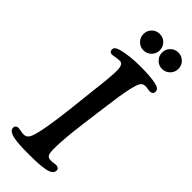

<svg xmlns="http://www.w3.org/2000/svg" viewBox="-290 -932 977 977"><g transform="rotate(45 198.5 -443.5)"><path d="M279.8 -837.4Q279.8 -862.3 296.9 -879.4Q314 -896.5 338.4 -896.5Q363.3 -896.5 380.4 -879.4Q397.5 -862.3 397.5 -837.4Q397.5 -813 380.4 -795.7Q363.3 -778.3 338.4 -778.3Q314 -778.3 296.9 -795.7Q279.8 -813 279.8 -837.4ZM146 -837.4Q146 -862.3 163.1 -879.4Q180.2 -896.5 204.6 -896.5Q229.5 -896.5 246.6 -879.4Q263.7 -862.3 263.7 -837.4Q263.7 -813 246.6 -795.7Q229.5 -778.3 204.6 -778.3Q180.2 -778.3 163.1 -795.7Q146 -813 146 -837.4ZM151.9 -299.3 168.5 -448.7Q183.6 -570.8 182.9 -612.3Q182.1 -653.8 160.6 -655.8Q148.9 -656.7 128.9 -653.1Q108.9 -649.4 104.5 -649.9Q88.4 -650.9 88.4 -668.9Q88.4 -678.7 96.2 -684.8Q104 -690.9 121.1 -695.8Q175.8 -710 252.9 -710Q325.2 -710 361.8 -701.7Q380.9 -698.2 389.2 -691.4Q397.5 -684.6 397.5 -672.9Q397.5 -655.3 377.9 -653.3Q372.1 -652.8 358.2 -655.5Q344.2 -658.2 334.5 -656.7Q321.3 -654.8 313 -641.8Q304.7 -628.9 294.4 -583Q284.2 -537.1 272.9 -448.2L253.4 -301.8Q241.7 -213.9 238 -148.9Q234.4 -84 240.2 -65.9Q244.6 -50.8 262.2 -48.8Q273.4 -47.9 286.4 -50Q299.3 -52.2 305.7 -51.8Q325.2 -50.3 325.2 -33.2Q325.2 -7.8 280.8 1Q245.6 8.3 165 8.3Q88.4 8.3 55.7 1Q14.2 -7.8 14.2 -30.8Q14.2 -46.4 29.8 -49.8Q36.6 -50.8 53.2 -47.4Q69.8 -43.9 79.6 -44.4Q101.6 -46.9 110.8 -70.8Q131.3 -120.6 151.9 -299.3Z"/></g></svg>

Font: Cooper* Medium
Style: Italic
Weight: 500
Italic angle: -7°
Designer: Owen Earl
Foundry: indestructible type*
Version: Version 0.001